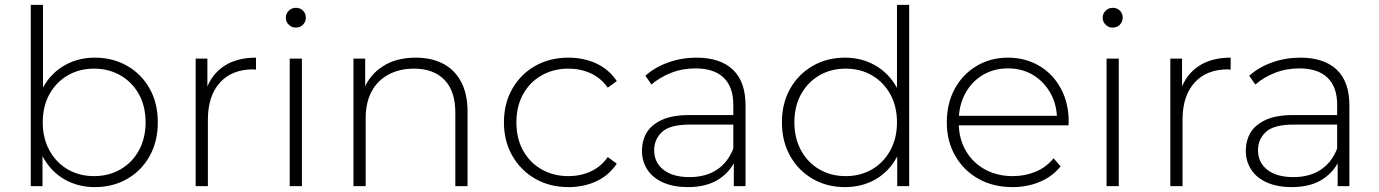

<svg xmlns="http://www.w3.org/2000/svg" viewBox="-20 -762 5644 786"><path d="M368 4Q299 4 243.5 -28Q188 -60 155.5 -120Q123 -180 123 -261Q123 -344 155.5 -403Q188 -462 243.5 -494Q299 -526 368 -526Q442 -526 500.5 -492.5Q559 -459 592.5 -399.5Q626 -340 626 -261Q626 -183 592.5 -123Q559 -63 500.5 -29.5Q442 4 368 4ZM106 0V-742H156V-353L146 -262L154 -171V0ZM365 -41Q425 -41 473 -68.5Q521 -96 548.5 -146Q576 -196 576 -261Q576 -327 548.5 -376.5Q521 -426 473 -453.5Q425 -481 365 -481Q305 -481 257.5 -453.5Q210 -426 182.5 -376.5Q155 -327 155 -261Q155 -196 182.5 -146Q210 -96 257.5 -68.5Q305 -41 365 -41Z M781 0V-522H829V-379L824 -395Q846 -458 898 -492Q950 -526 1028 -526V-477Q1025 -477 1022 -477.5Q1019 -478 1016 -478Q929 -478 880 -423.5Q831 -369 831 -272V0Z M1166 0V-522H1216V0ZM1191 -649Q1174 -649 1162 -661Q1150 -673 1150 -689Q1150 -706 1162 -718Q1174 -730 1191 -730Q1209 -730 1220.5 -718.5Q1232 -707 1232 -690Q1232 -673 1220.5 -661Q1209 -649 1191 -649Z M1427 0V-522H1475V-377L1468 -393Q1492 -455 1547 -490.5Q1602 -526 1682 -526Q1746 -526 1793.5 -501.5Q1841 -477 1867.5 -427.5Q1894 -378 1894 -305V0H1844V-301Q1844 -389 1799.5 -435Q1755 -481 1675 -481Q1614 -481 1569 -456Q1524 -431 1500.5 -386Q1477 -341 1477 -278V0Z M2307 4Q2231 4 2171.5 -30Q2112 -64 2077.5 -124Q2043 -184 2043 -261Q2043 -339 2077.5 -399Q2112 -459 2171.5 -492.5Q2231 -526 2307 -526Q2370 -526 2421.5 -502Q2473 -478 2505 -430L2468 -403Q2440 -443 2398 -462Q2356 -481 2307 -481Q2246 -481 2197.5 -453.5Q2149 -426 2121.5 -376.5Q2094 -327 2094 -261Q2094 -195 2121.5 -145.5Q2149 -96 2197.5 -68.5Q2246 -41 2307 -41Q2356 -41 2398 -60Q2440 -79 2468 -119L2505 -92Q2473 -44 2421.5 -20Q2370 4 2307 4Z M2984 0V-119L2982 -137V-333Q2982 -406 2942.5 -444Q2903 -482 2827 -482Q2773 -482 2726.5 -463.5Q2680 -445 2647 -416L2622 -452Q2661 -487 2716 -506.5Q2771 -526 2831 -526Q2928 -526 2980 -477Q3032 -428 3032 -331V0ZM2796 4Q2738 4 2695.5 -14.5Q2653 -33 2630.5 -67Q2608 -101 2608 -145Q2608 -185 2626.5 -217.5Q2645 -250 2688 -270.5Q2731 -291 2803 -291H2995V-252H2804Q2723 -252 2690.5 -222Q2658 -192 2658 -147Q2658 -97 2696 -67Q2734 -37 2803 -37Q2869 -37 2914.5 -67Q2960 -97 2982 -154L2996 -120Q2975 -63 2924.5 -29.5Q2874 4 2796 4Z M3439 4Q3366 4 3307.5 -29.5Q3249 -63 3215 -123Q3181 -183 3181 -261Q3181 -340 3215 -399.5Q3249 -459 3307.5 -492.5Q3366 -526 3439 -526Q3508 -526 3563.5 -494Q3619 -462 3651.5 -403Q3684 -344 3684 -261Q3684 -180 3652 -120Q3620 -60 3564.5 -28Q3509 4 3439 4ZM3442 -41Q3502 -41 3549.5 -68.5Q3597 -96 3624.5 -146Q3652 -196 3652 -261Q3652 -327 3624.5 -376.5Q3597 -426 3549.5 -453.5Q3502 -481 3442 -481Q3382 -481 3334.5 -453.5Q3287 -426 3259.5 -376.5Q3232 -327 3232 -261Q3232 -196 3259.5 -146Q3287 -96 3334.5 -68.5Q3382 -41 3442 -41ZM3653 0V-171L3662 -262L3652 -353V-742H3702V0Z M4125 4Q4046 4 3985.5 -30Q3925 -64 3890.5 -124Q3856 -184 3856 -261Q3856 -339 3888.5 -398.5Q3921 -458 3978 -492Q4035 -526 4106 -526Q4177 -526 4233.5 -493Q4290 -460 4322.5 -400.5Q4355 -341 4355 -263Q4355 -260 4354.5 -256.5Q4354 -253 4354 -249H3893V-288H4327L4307 -269Q4308 -330 4281.5 -378.5Q4255 -427 4210 -454.5Q4165 -482 4106 -482Q4048 -482 4002.5 -454.5Q3957 -427 3931 -378.5Q3905 -330 3905 -268V-259Q3905 -195 3933.5 -145.5Q3962 -96 4012 -68.5Q4062 -41 4126 -41Q4176 -41 4219.5 -59Q4263 -77 4293 -114L4322 -81Q4288 -39 4236.5 -17.5Q4185 4 4125 4Z M4510 0V-522H4560V0ZM4535 -649Q4518 -649 4506 -661Q4494 -673 4494 -689Q4494 -706 4506 -718Q4518 -730 4535 -730Q4553 -730 4564.5 -718.5Q4576 -707 4576 -690Q4576 -673 4564.5 -661Q4553 -649 4535 -649Z M4771 0V-522H4819V-379L4814 -395Q4836 -458 4888 -492Q4940 -526 5018 -526V-477Q5015 -477 5012 -477.5Q5009 -478 5006 -478Q4919 -478 4870 -423.5Q4821 -369 4821 -272V0Z M5456 0V-119L5454 -137V-333Q5454 -406 5414.5 -444Q5375 -482 5299 -482Q5245 -482 5198.5 -463.5Q5152 -445 5119 -416L5094 -452Q5133 -487 5188 -506.5Q5243 -526 5303 -526Q5400 -526 5452 -477Q5504 -428 5504 -331V0ZM5268 4Q5210 4 5167.5 -14.5Q5125 -33 5102.5 -67Q5080 -101 5080 -145Q5080 -185 5098.5 -217.5Q5117 -250 5160 -270.5Q5203 -291 5275 -291H5467V-252H5276Q5195 -252 5162.5 -222Q5130 -192 5130 -147Q5130 -97 5168 -67Q5206 -37 5275 -37Q5341 -37 5386.5 -67Q5432 -97 5454 -154L5468 -120Q5447 -63 5396.5 -29.5Q5346 4 5268 4Z"/></svg>

Font: Montserrat Thin Light
Style: Regular
Weight: 300
Version: Version 9.000